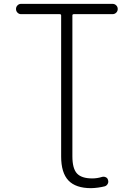

<svg xmlns="http://www.w3.org/2000/svg" viewBox="-20 -774 692 1001"><path d="M298.8 -693.4Q298.8 -700.2 291 -700.2H89.8Q79.1 -700.2 71.3 -708Q63.5 -715.8 63.5 -727.1Q63.5 -738.3 71.3 -746.1Q79.1 -753.9 89.8 -753.9H566.4Q578.1 -753.9 585.9 -746.1Q593.8 -738.3 593.8 -727.1Q593.8 -715.8 585.9 -708Q578.1 -700.2 566.4 -700.2H365.2Q357.4 -700.2 357.4 -693.4V41Q357.4 104.5 381.3 130.4Q405.3 156.2 460.9 156.2Q486.3 156.2 511.7 148.4Q521.5 145.5 531.2 149.9Q541 154.3 543 164.1Q546.9 174.8 541.5 184.6Q536.1 194.3 526.4 197.3Q491.2 206.1 455.1 207Q375 207 336.9 167Q298.8 127 298.8 42Z"/></svg>

Font: Gen Jyuu Gothic Light
Style: Regular
Weight: 200
Designer: [Source Han Sans]
Ryoko NISHIZUKA  (kana & ideographs); Paul D. Hunt (Latin, Greek & Cyrillic); Wenlong ZHANG  (bopomofo
Version: Version 1.002.20150607